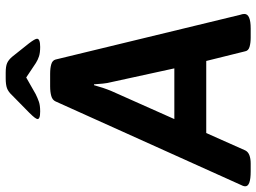

<svg xmlns="http://www.w3.org/2000/svg" viewBox="-154 -765 900 674"><g transform="rotate(-90 296.0 -428.0)"><path d="M242 -737Q227 -737 221 -739.5Q215 -742 215 -746Q215 -753 237 -775L298 -835Q311 -849 323.5 -853.5Q336 -858 358 -858H378Q400 -858 411.5 -853Q423 -848 434 -835L481 -776Q497 -755 497 -748Q497 -737 468 -737Q448 -737 435.5 -741Q423 -745 412 -752L361 -786L303 -753Q289 -746 276 -741.5Q263 -737 242 -737ZM31 2Q-21 2 -21 -17Q-21 -24 -15 -35L277 -683Q282 -694 296 -698Q310 -702 330 -702H374Q394 -702 407.5 -698Q421 -694 424 -683L581 -35Q584 -27 584 -20Q584 2 533 2H501Q482 2 468.5 -2Q455 -6 453 -17L419 -154H166L105 -17Q100 -7 88 -2.5Q76 2 59 2ZM215 -266H393L345 -486Q341 -501 339.5 -517Q338 -533 337 -548H334Q330 -533 324.5 -516.5Q319 -500 313 -486Z"/></g></svg>

Font: Asap SemiBold
Style: Italic
Weight: 600
Italic angle: -6°
Designer: Pablo Cosgaya
Foundry: Omnibus-Type
Version: Version 3.001; ttfautohint (v1.8.3)